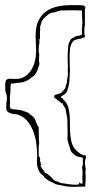

<svg xmlns="http://www.w3.org/2000/svg" viewBox="-25 -715 363 744"><path d="M304 -114Q302 -114 301.5 -113.5Q301 -113 299 -113Q297 -113 296 -114V-115Q294 -116 292.5 -115.5Q291 -115 291 -117L287 -119L280 -124Q257 -141 251.5 -167.5Q246 -194 246 -221V-247Q246 -269 241.5 -292Q237 -315 220 -330L219 -332Q217 -334 217 -335H215Q214 -336 213 -336.5Q212 -337 211 -338L210 -339Q212 -341 214.5 -342.5Q217 -344 219 -346H221Q221 -347 222 -348H224Q225 -349 225.5 -350Q226 -351 227 -352H229L230 -356Q232 -358 233.5 -358.5Q235 -359 238 -373L240 -377Q241 -378 241 -387H242Q243 -392 243.5 -396Q244 -400 244 -404L246 -442Q246 -450 245.5 -458Q245 -466 245 -475V-484V-504Q245 -513 246 -523.5Q247 -534 250.5 -542.5Q254 -551 260 -556.5Q266 -562 275 -562L277 -564Q280 -564 283 -564.5Q286 -565 290 -565V-566L299 -569Q301 -570 303 -571.5Q305 -573 305 -578H303Q302 -579 302 -586V-606Q302 -608 304 -616V-674Q304 -678 304.5 -681Q305 -684 306 -688Q304 -690 300.5 -692.5Q297 -695 280 -695H247Q219 -695 194.5 -689Q170 -683 152 -669.5Q134 -656 123.5 -633.5Q113 -611 113 -577Q113 -562 114 -547Q115 -532 115 -517Q115 -499 110.5 -479.5Q106 -460 96.5 -444.5Q87 -429 72 -419Q57 -409 35 -409Q30 -409 25.5 -409.5Q21 -410 16 -410Q2 -410 -1.5 -403.5Q-5 -397 -5 -381Q-5 -359 -1 -351H0L2 -333Q0 -321 -0.5 -309.5Q-1 -298 -1 -296Q0 -286 5.5 -281.5Q11 -277 18.5 -275Q26 -273 34.5 -272.5Q43 -272 49 -269Q71 -260 85 -241Q99 -222 106.5 -199Q114 -176 116.5 -152Q119 -128 119 -109Q119 -105 118.5 -99.5Q118 -94 118 -88Q118 -69 125 -54.5Q132 -40 143 -35V-33H145Q146 -26 153 -24V-22L160 -18Q161 -17 161 -16L171 -12Q172 -11 172 -10L177 -9Q178 -8 178 -7H180Q181 -6 188 -3V-2L205 2L217 4Q235 9 258 9H265L285 8Q288 8 289 9L294 8Q297 8 298 7V8Q303 8 304 9V7Q305 6 306 6Q306 3 305 2L306 -1Q306 -4 306.5 -13Q307 -22 307 -31Q307 -44 306 -45L307 -60L305 -78Q304 -79 304 -83Q304 -90 306 -97Q308 -104 308 -108V-111Q306 -114 304 -114ZM293 -65Q293 -61 294 -58Q295 -55 295 -50Q295 -44 294.5 -37.5Q294 -31 294 -26Q294 -17 295 -16Q295 -12 294.5 -8.5Q294 -5 294 -3Q289 -3 287 -4.5Q285 -6 282 -8L281 -7Q281 -4 281.5 -3.5Q282 -3 283 -1Q281 -1 279 -0.5Q277 0 275 0V1Q255 1 240 -1.5Q225 -4 210 -6V-7Q208 -7 207 -7.5Q206 -8 204 -8V-9L199 -11Q197 -11 190 -14L188 -15L183 -18Q183 -17 184 -17Q178 -24 173 -29Q168 -34 162 -38.5Q156 -43 150 -46L149 -47L148 -45Q147 -46 147 -48Q148 -49 148 -50Q139 -59 136 -65.5Q133 -72 132 -73Q132 -75 135 -77V-80L132 -79V-82L134 -83Q132 -85 131 -89.5Q130 -94 129 -95H131Q130 -99 130 -102Q130 -105 127 -108L125 -110V-127V-145L127 -163L126 -168L125 -218Q125 -220 124.5 -223Q124 -226 122 -226L113 -245Q113 -249 112 -250H111Q111 -256 108 -256V-258L101 -265H99Q98 -266 96 -269Q94 -272 90 -272V-274H88Q87 -275 86.5 -276Q86 -277 85 -278L57 -288L44 -290Q40 -291 34.5 -291Q29 -291 24.5 -291.5Q20 -292 16.5 -295Q13 -298 13 -304Q13 -307 13.5 -311Q14 -315 14 -318Q14 -323 13.5 -328Q13 -333 13 -338Q13 -340 13.5 -344Q14 -348 15 -353L16 -382Q16 -389 19 -392L23 -391L36 -393Q38 -394 44 -394L56 -395L66 -397Q79 -402 85 -405.5Q91 -409 98 -416H100Q102 -418 102 -419H104L111 -426V-428Q112 -429 113 -429V-431Q116 -431 118 -440L120 -443L125 -458L128 -467Q127 -470 127 -473Q127 -476 126 -479H127L126 -483Q126 -488 126.5 -493.5Q127 -499 127 -504V-508H126Q125 -509 125 -514V-523Q125 -534 126.5 -541.5Q128 -549 128 -556Q128 -558 127 -558V-563H130V-587V-595Q131 -600 130.5 -604.5Q130 -609 131 -613L138 -636Q139 -637 140 -637.5Q141 -638 142 -639V-641L154 -653H156L165 -662H167L177 -666Q184 -666 185 -667L192 -669L198 -671Q203 -673 207 -673.5Q211 -674 216 -675Q219 -675 220 -674V-675L221 -674L232 -675H250L255 -676L256 -675H272H277Q280 -675 281 -674L291 -675Q292 -675 292 -673Q292 -668 293 -665V-645Q294 -643 294 -634V-623Q293 -622 293 -621H294Q294 -619 293.5 -616.5Q293 -614 293 -612L294 -610Q293 -609 292.5 -605.5Q292 -602 292 -599Q292 -595 292.5 -592Q293 -589 293 -587L291 -580Q290 -579 287 -579V-578Q282 -577 278.5 -576.5Q275 -576 272 -576V-575Q270 -575 269 -574.5Q268 -574 260 -569H258L251 -564Q249 -564 246 -556.5Q243 -549 242 -548L240 -542Q239 -528 238 -518Q237 -508 237 -498Q237 -486 237.5 -474Q238 -462 238 -451L237 -449Q237 -447 237.5 -445Q238 -443 238 -441V-425L236 -411L234 -397Q234 -391 233 -390H232L230 -384Q230 -375 226 -371L218 -361H216Q216 -356 205.5 -352.5Q195 -349 188 -347L185 -343V-338Q186 -338 187 -337V-335Q188 -335 189 -334L192 -333Q194 -331 194.5 -330Q195 -329 196 -328L201 -325Q200 -326 207 -320Q214 -314 218 -314V-311Q218 -312 219.5 -308.5Q221 -305 223 -305V-303Q223 -302 225 -299.5Q227 -297 228 -297L234 -265Q236 -257 236 -251L237 -195Q237 -191 237 -187Q237 -183 236 -179L238 -166L242 -154Q243 -153 243 -148H244Q245 -147 245 -144H246Q246 -141 246.5 -139.5Q247 -138 247 -136Q247 -134 248 -134L252 -126Q254 -123 257 -121Q260 -119 262 -116L270 -111Q272 -109 273 -109L296 -104V-75Q295 -73 294 -70.5Q293 -68 293 -65ZM183 -20 184 -18H183Z"/></svg>

Font: Londrina Sketch
Style: Regular
Weight: 400
Designer: Marcelo Magalhaes
Foundry: Marcelo Magalhães
Version: Version 1.002